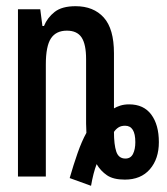

<svg xmlns="http://www.w3.org/2000/svg" viewBox="-20 -570 540 620"><path d="M205 5Q217 -37 230.5 -75.5Q244 -114 259 -141Q259 -147 258.5 -156Q258 -165 258 -171V-379Q258 -427 243.5 -449Q229 -471 196 -471Q161 -471 144.5 -446Q128 -421 128 -362V0H38V-540H110L117 -486H122Q133 -513 156.5 -531.5Q180 -550 224 -550Q282 -550 315 -513.5Q348 -477 348 -398V-220Q356 -225 368.5 -229Q381 -233 397 -233Q444 -233 468.5 -200Q493 -167 493 -111Q493 -57 464 -23.5Q435 10 383 10Q346 10 325.5 -4Q305 -18 292 -40Q281 -11 274 30ZM385 -58Q402 -58 409.5 -73Q417 -88 417 -111Q417 -164 384 -164Q371 -164 362.5 -158.5Q354 -153 348 -144Q348 -103 355.5 -80.5Q363 -58 385 -58Z"/></svg>

Font: Noto Sans Mono ExtraCondensed Medium
Style: Regular
Weight: 500
Width: 2
Designer: Monotype Design Team
Foundry: Monotype Imaging Inc.
Version: Version 2.014